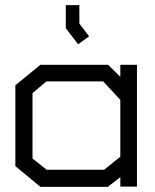

<svg xmlns="http://www.w3.org/2000/svg" viewBox="-20 -730 605 750"><path d="M450 -1V-38L401 0H138L40 -81V-397L138 -477H402L450 -430V-477H515V-1ZM450 -340 383 -412H161L107 -366V-111L162 -67H387L450 -118ZM237 -620V-710H290V-638L328 -588L285 -557Z"/></svg>

Font: Turret Road Medium
Style: Regular
Weight: 500
Designer: Noponies
Foundry: Noponies
Version: Version 1.001; ttfautohint (v1.8)